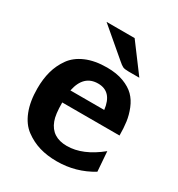

<svg xmlns="http://www.w3.org/2000/svg" viewBox="-164 -780 835 900"><g transform="rotate(30 253.5 -330.5)"><path d="M151 -672H303L415 -522H357Q335 -522 325.5 -526.5Q316 -531 299 -546ZM26 -240Q26 -291 37.5 -333Q49 -375 74.5 -411Q100 -447 147.5 -467.5Q195 -488 261 -488Q313 -488 351 -473.5Q389 -459 411.5 -436.5Q434 -414 447.5 -380.5Q461 -347 465.5 -314Q470 -281 470 -241H160Q160 -175 172 -145Q198 -75 280 -75Q366 -75 457 -149L465 -42Q378 11 275 11Q223 11 181 -1.5Q139 -14 102.5 -41Q66 -68 46 -119Q26 -170 26 -240ZM165 -309H348Q337 -402 262 -402Q184 -402 165 -309Z"/></g></svg>

Font: Coval
Style: Heavy
Weight: 900
Foundry: Context Ltd
Version: Version 001.000